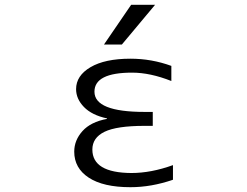

<svg xmlns="http://www.w3.org/2000/svg" viewBox="-20 -777 1040 807"><path d="M368.2 -148.4Q368.2 -50.8 532.2 -49.8Q615.2 -49.8 707 -83V-21.5Q616.2 9.8 528.3 9.8Q414.1 9.8 353 -30.3Q292 -70.3 292 -139.6Q292 -187.5 326.7 -226.1Q361.3 -264.6 429.7 -277.3V-279.3Q366.2 -293 333 -327.1Q299.8 -361.3 299.8 -402.3Q299.8 -459 360.4 -494.6Q420.9 -530.3 528.3 -530.3Q617.2 -530.3 700.2 -500V-436.5Q611.3 -471.7 535.2 -471.7Q377 -471.7 377 -391.6Q377 -306.6 587.9 -306.6H622.1V-248H587.9Q470.7 -248 419.4 -223.1Q368.2 -198.2 368.2 -148.4ZM531.2 -756.8H631.8L492.2 -589.8H417Z"/></svg>

Font: Gen Shin Gothic Monospace Normal
Style: Regular
Weight: 350
Designer: [Source Han Sans]
Ryoko NISHIZUKA  (kana & ideographs); Paul D. Hunt (Latin, Greek & Cyrillic); Wenlong ZHANG  (bopomofo
Version: Version 1.002.20150607